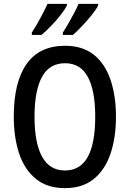

<svg xmlns="http://www.w3.org/2000/svg" viewBox="-20 -960 669 990"><path d="M578 -358Q578 -251 550 -168Q522 -85 464 -37.5Q406 10 315 10Q223 10 164.5 -38Q106 -86 78.5 -169Q51 -252 51 -359Q51 -536 117 -630Q183 -724 316 -724Q406 -724 464 -677.5Q522 -631 550 -548Q578 -465 578 -358ZM158 -358Q158 -223 197 -152Q236 -81 315 -81Q394 -81 432.5 -151Q471 -221 471 -358Q471 -494 432.5 -564Q394 -634 316 -634Q235 -634 196.5 -563.5Q158 -493 158 -358ZM486 -931Q475 -910 452 -881.5Q429 -853 403 -825.5Q377 -798 356 -780H304V-792Q319 -815 335 -843Q351 -871 364.5 -897Q378 -923 385 -940H486ZM325 -931Q314 -910 292 -882Q270 -854 244 -827Q218 -800 194 -780H144V-792Q167 -827 190 -870Q213 -913 225 -940H325Z"/></svg>

Font: Noto Sans Hebrew Condensed Medium
Style: Regular
Weight: 500
Width: 3
Designer: Monotype Design Team
Foundry: Monotype Imaging Inc.
Version: Version 2.004; ttfautohint (v1.8.4.7-5d5b)